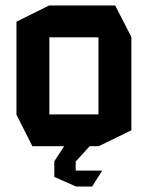

<svg xmlns="http://www.w3.org/2000/svg" viewBox="-20 -533 538 700"><path d="M160 -397V-513H400L459 -398V-397ZM98 0 40 -115V-116H339V0ZM40 -116V-454L159 -513H160V-116ZM339 0V-397H459V-58L340 0ZM178 56V55L214 0H306V1L256 56ZM255 146 178 112V56H256V146ZM256 147V89H352V90L316 147Z"/></svg>

Font: Foldit Medium
Style: Regular
Weight: 500
Version: Version 1.003